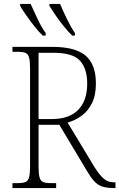

<svg xmlns="http://www.w3.org/2000/svg" viewBox="-20 -951 604 971"><path d="M43 0V-25H72Q96 -25 109 -30.5Q122 -36 127 -54Q132 -72 132 -108V-606Q132 -642 127 -660Q122 -678 109 -683.5Q96 -689 72 -689H43V-714H245Q361 -714 413 -669.5Q465 -625 465 -529Q465 -469 445 -429Q425 -389 392.5 -365.5Q360 -342 322 -331L456 -109Q483 -66 504.5 -47.5Q526 -29 556 -29H564V0H558Q519 0 496 -8Q473 -16 455.5 -35.5Q438 -55 417 -91L280 -320H175V-108Q175 -72 180 -54Q185 -36 198 -30.5Q211 -25 235 -25H264V0ZM243 -349Q330 -349 375.5 -395.5Q421 -442 421 -528Q421 -604 384.5 -644Q348 -684 251 -684H175V-349ZM345 -771Q326 -789 303 -817.5Q280 -846 260.5 -874.5Q241 -903 230 -921V-931H284Q298 -897 319 -854Q340 -811 359 -784V-771ZM196 -771Q177 -789 154.5 -817.5Q132 -846 112 -874.5Q92 -903 82 -921V-931H135Q150 -897 170.5 -854Q191 -811 211 -784V-771Z"/></svg>

Font: Noto Serif SemiCondensed ExtraLight
Style: Regular
Weight: 200
Width: 4
Designer: Monotype Design Team
Foundry: Monotype Imaging Inc.
Version: Version 2.014